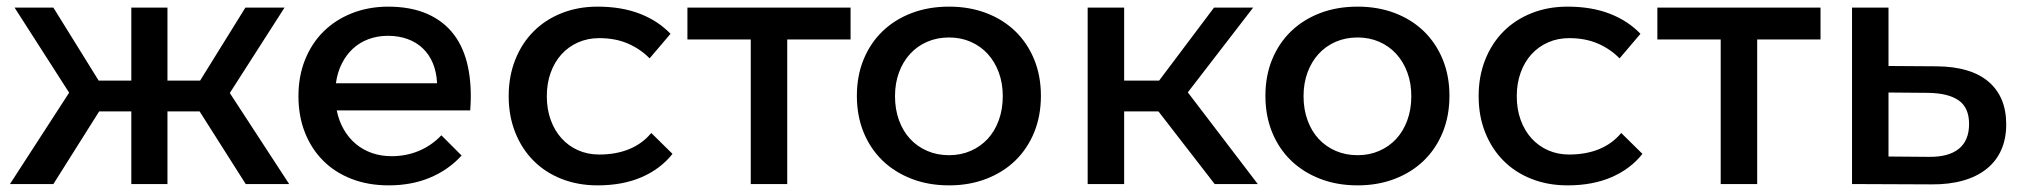

<svg xmlns="http://www.w3.org/2000/svg" viewBox="-20 -555 6098 579"><path d="M721 0 582 -219H485V0H376V-219H279L141 0H10L188.5 -275.5L24 -532H141L277.5 -312H376V-532H485V-312H583.5L720 -532H838L673 -274.5L852 0Z M995.5 -222Q1002 -190 1016.8 -164.5Q1031.5 -139 1053 -121Q1074.5 -103 1101.8 -93.5Q1129 -84 1161 -84Q1205 -84 1243.2 -100Q1281.5 -116 1311 -147L1372 -86Q1333 -43 1277.2 -19.5Q1221.5 4 1152 4Q1090.5 4 1040.2 -15.5Q990 -35 954.5 -70.5Q919 -106 899.5 -155.5Q880 -205 880 -265Q880 -325 899.8 -374.5Q919.5 -424 955.2 -459.5Q991 -495 1040.5 -514.8Q1090 -534.5 1149 -535Q1219 -535 1268.8 -513Q1318.5 -491 1349 -450.5Q1379.5 -410 1391.5 -352Q1403.5 -294 1398 -222ZM1150 -447Q1118.5 -447 1091.5 -437Q1064.5 -427 1044.2 -408.2Q1024 -389.5 1010.8 -363.2Q997.5 -337 993 -304H1298Q1296.5 -337.5 1285.5 -364Q1274.5 -390.5 1255.2 -409Q1236 -427.5 1209.2 -437.2Q1182.5 -447 1150 -447Z M1939 -379Q1911 -407.5 1873.2 -423.8Q1835.5 -440 1787 -440Q1752.5 -440 1723.5 -427.2Q1694.5 -414.5 1673.5 -391.5Q1652.5 -368.5 1640.8 -336.2Q1629 -304 1629 -265Q1629 -225.5 1640.8 -193.2Q1652.5 -161 1673.5 -137.8Q1694.5 -114.5 1723.5 -101.8Q1752.5 -89 1787 -89Q1837.5 -89 1877.2 -105.2Q1917 -121.5 1944 -154L2008 -91Q1972 -45.5 1915 -20.8Q1858 4 1782 4Q1723 4 1673.5 -15.5Q1624 -35 1588.8 -70.5Q1553.5 -106 1533.8 -155.5Q1514 -205 1514 -265Q1514 -325 1533.8 -374.8Q1553.5 -424.5 1588.8 -460Q1624 -495.5 1673.5 -515.2Q1723 -535 1782 -535Q1854.5 -535 1909.8 -513.5Q1965 -492 2002 -453Z M2244 0V-436H2053V-532H2545V-436H2354V0Z M2842 -535Q2903.5 -535 2954.5 -515.5Q3005.5 -496 3042 -460.5Q3078.5 -425 3098.8 -375.5Q3119 -326 3119 -266Q3119 -206 3098.8 -156.2Q3078.5 -106.5 3042 -71Q3005.5 -35.5 2954.5 -15.8Q2903.5 4 2842 4Q2780 4 2729 -15.8Q2678 -35.5 2641.2 -71Q2604.5 -106.5 2584.2 -156.2Q2564 -206 2564 -266Q2564 -326 2584.2 -375.5Q2604.5 -425 2641.2 -460.5Q2678 -496 2729 -515.5Q2780 -535 2842 -535ZM2842 -442Q2806 -442 2776 -429Q2746 -416 2724.5 -392.5Q2703 -369 2691 -336.5Q2679 -304 2679 -265Q2679 -225.5 2691 -192.5Q2703 -159.5 2724.5 -136.2Q2746 -113 2776 -100Q2806 -87 2842 -87Q2877.5 -87 2907.2 -100Q2937 -113 2958.5 -136.2Q2980 -159.5 2992 -192.5Q3004 -225.5 3004 -265Q3004 -304 2992 -336.5Q2980 -369 2958.5 -392.5Q2937 -416 2907.2 -429Q2877.5 -442 2842 -442Z M3643 0 3473.5 -219H3370V0H3260V-532H3370V-312H3475.5L3641 -532H3759L3562 -276.5L3773 0Z M4074 -535Q4135.5 -535 4186.5 -515.5Q4237.5 -496 4274 -460.5Q4310.5 -425 4330.8 -375.5Q4351 -326 4351 -266Q4351 -206 4330.8 -156.2Q4310.5 -106.5 4274 -71Q4237.5 -35.5 4186.5 -15.8Q4135.5 4 4074 4Q4012 4 3961 -15.8Q3910 -35.5 3873.2 -71Q3836.5 -106.5 3816.2 -156.2Q3796 -206 3796 -266Q3796 -326 3816.2 -375.5Q3836.5 -425 3873.2 -460.5Q3910 -496 3961 -515.5Q4012 -535 4074 -535ZM4074 -442Q4038 -442 4008 -429Q3978 -416 3956.5 -392.5Q3935 -369 3923 -336.5Q3911 -304 3911 -265Q3911 -225.5 3923 -192.5Q3935 -159.5 3956.5 -136.2Q3978 -113 4008 -100Q4038 -87 4074 -87Q4109.5 -87 4139.2 -100Q4169 -113 4190.5 -136.2Q4212 -159.5 4224 -192.5Q4236 -225.5 4236 -265Q4236 -304 4224 -336.5Q4212 -369 4190.5 -392.5Q4169 -416 4139.2 -429Q4109.5 -442 4074 -442Z M4864 -379Q4836 -407.5 4798.2 -423.8Q4760.5 -440 4712 -440Q4677.5 -440 4648.5 -427.2Q4619.5 -414.5 4598.5 -391.5Q4577.5 -368.5 4565.8 -336.2Q4554 -304 4554 -265Q4554 -225.5 4565.8 -193.2Q4577.5 -161 4598.5 -137.8Q4619.5 -114.5 4648.5 -101.8Q4677.5 -89 4712 -89Q4762.5 -89 4802.2 -105.2Q4842 -121.5 4869 -154L4933 -91Q4897 -45.5 4840 -20.8Q4783 4 4707 4Q4648 4 4598.5 -15.5Q4549 -35 4513.8 -70.5Q4478.5 -106 4458.8 -155.5Q4439 -205 4439 -265Q4439 -325 4458.8 -374.8Q4478.5 -424.5 4513.8 -460Q4549 -495.5 4598.5 -515.2Q4648 -535 4707 -535Q4779.5 -535 4834.8 -513.5Q4890 -492 4927 -453Z M5169 0V-436H4978V-532H5470V-436H5279V0Z M5821 -355Q5923.5 -354 5976.8 -308.5Q6030 -263 6030 -180Q6030 -136.5 6015 -102.8Q6000 -69 5971 -45.8Q5942 -22.5 5900 -10.5Q5858 1.5 5804 1L5565 0V-532H5675V-356ZM5795 -82Q5855.5 -81 5886.8 -106Q5918 -131 5918 -181Q5918 -230 5887 -252Q5856 -274 5795 -275L5675 -276V-83Z"/></svg>

Font: Argentum Sans
Style: Regular
Weight: 400
Designer: Julieta Ulanovsky, Owen Earl, Chris M. Simpson, Rasmus Andersson, Cristiano Sobral
Foundry: The Argentum Sans Project Authors
Version: Version 3.135; ttfautohint (v1.8.4.7-5d5b-dirty)